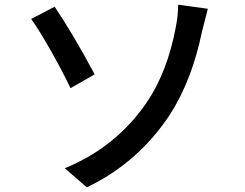

<svg xmlns="http://www.w3.org/2000/svg" viewBox="-20 -760 1040 815"><path d="M348.6 35.2 254.9 -45.9Q472.7 -134.8 603.5 -326.2Q690.4 -455.1 725.6 -641.6Q736.3 -695.3 736.3 -740.2L862.3 -722.7Q843.8 -653.3 837.9 -627.9Q794.9 -418.9 701.2 -273.4Q566.4 -69.3 348.6 35.2ZM112.3 -679.7 211.9 -731.4Q287.1 -621.1 381.8 -444.3L279.3 -385.7Q249 -450.2 198.7 -539.6Q148.4 -628.9 112.3 -679.7Z"/></svg>

Font: Gen Shin Gothic Medium
Style: Regular
Weight: 500
Designer: [Source Han Sans]
Ryoko NISHIZUKA  (kana & ideographs); Paul D. Hunt (Latin, Greek & Cyrillic); Wenlong ZHANG  (bopomofo
Version: Version 1.002.20150607